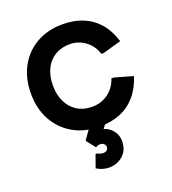

<svg xmlns="http://www.w3.org/2000/svg" viewBox="-135 -621 844 943"><g transform="rotate(-20 287.0 -150.0)"><path d="M299 15Q221 15 162 -19Q103 -53 70 -113Q37 -173 37 -253Q37 -332 70 -392.5Q103 -453 162 -486.5Q221 -520 299 -520Q359 -520 406.5 -500Q454 -480 487 -441Q520 -402 537 -345L441 -318H429Q415 -363 379 -389.5Q343 -416 299 -416Q254 -416 221 -396Q188 -376 170 -339.5Q152 -303 152 -253Q152 -204 170 -167Q188 -130 221 -109.5Q254 -89 299 -89Q331 -89 357.5 -101Q384 -113 404 -135Q424 -157 434 -188H446L542 -161Q524 -103 490 -63.5Q456 -24 408.5 -4.5Q361 15 299 15ZM275 220Q261 220 245 216Q229 212 210 201L233 136L242 134Q250 139 257.5 141Q265 143 271 143Q284 143 291 136.5Q298 130 298 120Q298 112 291 104.5Q284 97 271 97Q256 97 248 105L210 57L259 -13H347L280 77L265 31Q270 30 275 29.5Q280 29 286 29Q325 29 351.5 55Q378 81 378 119Q378 166 347.5 193Q317 220 275 220Z"/></g></svg>

Font: Fustat
Style: Bold
Weight: 700
Designer: Mohamed Gaber, Khaled Hosny, Laura Garcia Mut
Foundry: Kief Type Foundry, Alif Type Foundry, Hard Type Foundry
Version: Version 1.007